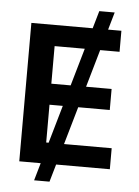

<svg xmlns="http://www.w3.org/2000/svg" viewBox="-60 -866 729 1005"><g transform="rotate(5 304.0 -364.0)"><path d="M238.6 92.3H157.7L184.3 0H71.7V-727.3H393.8L420.5 -819.6H501.4L474.8 -727.3H544.7V-616.8H442.8L386 -419.4H520.2V-308.9H354.4L297.2 -110.4H547.6V0H265.3ZM305 -419.4 361.9 -616.8H203.5V-419.4ZM216.3 -110.4 273.4 -308.9H203.5V-110.4Z"/></g></svg>

Font: Linik Sans SemiBold
Style: Regular
Weight: 600
Designer: Fonts by Rasmus Andersson / Changes by Cristiano Sobral with parts from Marc Monis
Foundry: rsms
Version: Version 3.020; ttfautohint (v1.6)